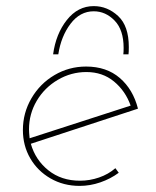

<svg xmlns="http://www.w3.org/2000/svg" viewBox="-20 -603 510 629"><path d="M242 -11Q274 -11 304.5 -21.5Q335 -32 358 -52L369 -37Q342 -17 308.5 -5.5Q275 6 241 6Q188 6 145.5 -18.5Q103 -43 79 -84.5Q55 -126 55 -177Q55 -233 83 -281Q111 -329 158.5 -357Q206 -385 262 -385Q329 -385 372.5 -347.5Q416 -310 432 -247L81 -132Q96 -79 138.5 -45Q181 -11 242 -11ZM263 -367Q213 -367 169.5 -341.5Q126 -316 100.5 -273Q75 -230 75 -179Q75 -170 77 -150L408 -257Q391 -305 353.5 -336Q316 -367 263 -367ZM287 -583Q332 -583 367 -550.5Q402 -518 402 -449Q402 -433 401 -425H384Q385 -432 385 -446Q385 -505 355.5 -535.5Q326 -566 287 -566Q242 -566 211 -525Q180 -484 171 -425H154Q163 -492 199 -537.5Q235 -583 287 -583Z"/></svg>

Font: Josefin Sans Thin
Style: Italic
Weight: 200
Italic angle: -7°
Designer: Santiago Orozco
Foundry: Typemade
Version: Version 2.000